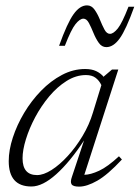

<svg xmlns="http://www.w3.org/2000/svg" viewBox="-20 -685 520 715"><path d="M248 -27 293 -162Q240.5 -82 189.5 -36.2Q138.5 9.5 97 9.5Q12.5 9.5 12.5 -85Q12.5 -126 27.8 -172.8Q43 -219.5 70 -264.8Q97 -310 133 -347Q169 -384 210.8 -406Q252.5 -428 297 -428Q321.5 -428 338 -420.2Q354.5 -412.5 366.5 -398.5L367 -400.5L397 -426H420.5L294 -34Q317.5 -34.5 349.2 -49.2Q381 -64 423 -103L434 -91Q381 -34 342.2 -12Q303.5 10 274.5 10Q252 10 246.5 1.2Q241 -7.5 248 -27ZM64 -95.5Q64 -33 118 -33Q142 -33 172 -52Q202 -71 232.2 -104Q262.5 -137 287.5 -178.8Q312.5 -220.5 326 -265.5L357.5 -368Q349.5 -385 336 -395.2Q322.5 -405.5 300 -405.5Q263 -405.5 228 -383.5Q193 -361.5 163.2 -326Q133.5 -290.5 111.2 -248.8Q89 -207 76.5 -166.5Q64 -126 64 -95.5ZM480 -660Q449.5 -575 426 -542.2Q402.5 -509.5 376 -509.5Q359 -509.5 347.8 -525.5Q336.5 -541.5 328 -562.5Q319.5 -583.5 311 -599.5Q302.5 -615.5 290.5 -615.5Q277.5 -615.5 261.2 -595.2Q245 -575 221.5 -514.5H200Q230.5 -599.5 254 -632.2Q277.5 -665 304 -665Q321 -665 332.2 -649Q343.5 -633 352 -612Q360.5 -591 369 -575Q377.5 -559 389.5 -559Q402.5 -559 418.8 -579.2Q435 -599.5 458.5 -660Z"/></svg>

Font: Newsreader 16pt Light
Style: Italic
Weight: 300
Italic angle: -17°
Designer: Hugues Gentile
Foundry: Production Type
Version: Version 1.003; ttfautohint (v1.8.3)